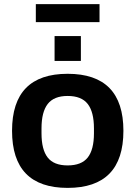

<svg xmlns="http://www.w3.org/2000/svg" viewBox="-20 -894 653 926"><path d="M152.8 -787.1V-874H460V-787.1ZM243.2 -600.1V-720.2H370.1V-600.1ZM306.2 12.2Q38.1 12.2 38.1 -263.2Q38.1 -538.1 306.2 -538.1Q575.2 -538.1 575.2 -263.2Q575.2 12.2 306.2 12.2ZM306.2 -96.2Q373 -96.2 403.1 -134.3Q433.1 -172.4 433.1 -251V-274.9Q433.1 -354 403.1 -392.6Q373 -431.2 306.2 -431.2Q240.2 -431.2 210.2 -392.6Q180.2 -354 180.2 -274.9V-251Q180.2 -172.4 210 -134.3Q239.7 -96.2 306.2 -96.2Z"/></svg>

Font: Archivo
Style: Bold
Weight: 700
Designer: Hector Gatti
Foundry: Omnibus-Type
Version: Version 2.001